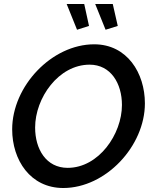

<svg xmlns="http://www.w3.org/2000/svg" viewBox="-20 -937 765 962"><path d="M314 -917 366 -788 426 -807 402 -917ZM457 -917 509 -788 570 -807 545 -917ZM41 -289C41 -135 132 5 297 5C510 5 706 -205 706 -419C706 -571 617 -715 452 -715C239 -715 41 -505 41 -289ZM591 -411C591 -265 475 -96 319 -96C211 -96 156 -190 156 -298C156 -446 273 -613 429 -613C535 -613 591 -519 591 -411Z"/></svg>

Font: FIGSv2-sans-serif SmBold Italic
Style: Regular
Weight: 600
Italic angle: -12°
Designer: Matt McInerney, Pablo Impallari, Rodrigo Fuenzalida
Foundry: Matt McInerney, Pablo Impallari, Rodrigo Fuenzalida
Version: Version 4.020;hotconv 1.0.109;makeotfexe 2.5.65596